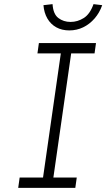

<svg xmlns="http://www.w3.org/2000/svg" viewBox="-20 -908 514 928"><path d="M68 0 75 -50H188L274 -650H161L168 -700H444L437 -650H324L238 -50H351L344 0ZM315 -761Q279 -761 252 -776Q225 -791 209 -818.5Q193 -846 190 -883L234 -888Q237 -840 262 -821Q287 -802 321 -802Q355 -802 385 -821Q415 -840 432 -888L474 -883Q461 -846 437 -818.5Q413 -791 382 -776Q351 -761 315 -761Z"/></svg>

Font: Lexend ExtLt
Style: Italic
Weight: 250
Italic angle: -8.13011°
Designer: Bonnie Shaver-Troup, Thomas Jockin
Foundry: Lexend
Version: Version 1.007